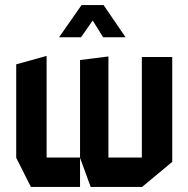

<svg xmlns="http://www.w3.org/2000/svg" viewBox="-20 -738 744 758"><path d="M102 0 44 -115V-484L163 -517H164V-116H296V-501L407 -515H408V-116H540V-513H660V-99L541 0H338L296 -115V0ZM387 -591 346 -657 300 -591H214V-592L302 -718H388H389L475 -592V-591Z"/></svg>

Font: Foldit Thin Medium
Style: Regular
Weight: 500
Version: Version 1.003